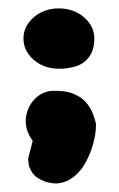

<svg xmlns="http://www.w3.org/2000/svg" viewBox="-20 -488 284 458"><path d="M87 -55Q66 -63 57.5 -75.5Q49 -88 48 -98.5Q47 -109 47 -109L58 -152Q40 -177 41.5 -202.5Q43 -228 59 -247.5Q75 -267 100 -271Q133 -273 153.5 -265Q174 -257 185 -244Q196 -231 201.5 -217Q207 -203 209 -192Q209 -168 202 -144Q195 -120 184 -100Q173 -80 158 -68Q158 -68 149 -61.5Q140 -55 124.5 -51.5Q109 -48 87 -55ZM120 -324Q97 -324 78 -333.5Q59 -343 47.5 -359.5Q36 -376 36 -396Q36 -416 47.5 -432.5Q59 -449 78 -458.5Q97 -468 120 -468Q144 -468 163 -458.5Q182 -449 193.5 -432.5Q205 -416 205 -396Q205 -370 193.5 -353.5Q182 -337 163 -330.5Q144 -324 120 -324Z"/></svg>

Font: Sour Gummy Black
Style: Bold
Weight: 700
Version: Version 1.000